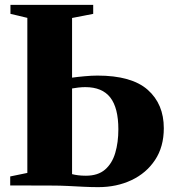

<svg xmlns="http://www.w3.org/2000/svg" viewBox="-20 -763 709 790"><path d="M384.5 7Q356 7 324.8 5.5Q293.5 4 260.2 2.2Q227 0.5 190 0.5L22 0V-37L92.5 -51.5V-689.5L23 -706V-743H363.5V-706L276.5 -689V-443.5Q297.5 -446.5 327.2 -449.2Q357 -452 381 -452Q521.5 -452 587.8 -393.5Q654 -335 654 -235.5Q654 -159 618 -104.8Q582 -50.5 521 -21.8Q460 7 384.5 7ZM333.5 -40Q383 -40 412.2 -65.2Q441.5 -90.5 454.2 -133.8Q467 -177 467 -231Q467 -319 433.8 -361.8Q400.5 -404.5 331 -404.5Q318 -404.5 302.2 -402.8Q286.5 -401 276.5 -399V-46.5Q288 -43.5 301.8 -41.8Q315.5 -40 333.5 -40Z"/></svg>

Font: Merriweather 96pt Black
Style: Regular
Weight: 900
Version: Version 2.100